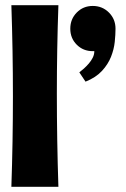

<svg xmlns="http://www.w3.org/2000/svg" viewBox="-20 -723 488 743"><path d="M206 -703Q200 -532 200 -362Q200 -181 206 0H24Q30 -175 30 -350Q30 -527 24 -703ZM287 -443Q295 -449 305 -458Q315 -467 324 -477.5Q333 -488 339 -500Q345 -512 345 -525H339Q302 -525 277 -550Q252 -575 252 -612Q252 -649 277 -674.5Q302 -700 339 -700Q376 -700 401.5 -674.5Q427 -649 427 -612Q427 -589 424 -560.5Q421 -532 409.5 -503Q398 -474 374.5 -448.5Q351 -423 311 -407Z"/></svg>

Font: CAT Rhythmus
Style: Regular
Weight: 400
Designer: Peter Wiegel nach alter Vorlage
Foundry: Peter Wiegel
Version: 1.000